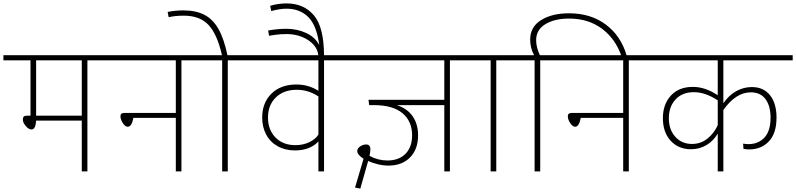

<svg xmlns="http://www.w3.org/2000/svg" viewBox="-33 -1006 4673 1127"><path d="M614 -652H480V0H447V-298H179Q176 -246 152 -246Q135 -246 118 -266.5Q101 -287 101 -304Q101 -316 106.5 -321.5Q112 -327 125 -327H146V-652H-13V-682H614ZM447 -652H179V-327H447Z M1165 -652H1032V0H999V-314H750Q740 -262 717 -262Q702 -262 688 -283.5Q674 -305 674 -324Q674 -343 696 -343H999V-652H587V-682H1165Z M1437 -652H1304V0H1271V-652H1139V-682H1270Q1242 -805 1191 -859.5Q1140 -914 1046 -914Q995 -914 957 -905L951 -936Q996 -945 1043 -945Q1117 -945 1167 -919Q1217 -893 1249.5 -835.5Q1282 -778 1302 -682H1437Z M2002 -652H1869V0H1836V-176Q1814 -151 1778.5 -137Q1743 -123 1699 -123Q1641 -123 1597 -147.5Q1553 -172 1529.5 -216Q1506 -260 1506 -316Q1506 -403 1560.5 -456.5Q1615 -510 1707 -510Q1778 -510 1836 -473V-652H1404V-682H2002ZM1836 -216V-440Q1777 -479 1709 -479Q1632 -479 1586 -434Q1540 -389 1540 -316Q1540 -244 1584 -199Q1628 -154 1701 -154Q1746 -154 1782.5 -171.5Q1819 -189 1836 -216Z M1869 -677H1856L1836 -676Q1834 -714 1807.5 -743.5Q1781 -773 1739.5 -789.5Q1698 -806 1651 -806Q1611 -806 1581 -801.5Q1551 -797 1546 -796L1541 -827Q1597 -837 1647 -837Q1711 -837 1764 -812.5Q1817 -788 1841 -741Q1826 -857 1776.5 -906Q1727 -955 1649 -955Q1610 -955 1559 -941L1553 -972Q1601 -986 1649 -986Q1750 -986 1809.5 -916Q1869 -846 1869 -677Z M2742 -652H2608V0H2575V-389H2296Q2358 -369 2389.5 -323Q2421 -277 2421 -212Q2421 -129 2373.5 -81.5Q2326 -34 2248 -34Q2218 -34 2186 -41.5Q2154 -49 2128 -61L2082 101L2051 95L2101 -74Q2064 -98 2064 -119Q2064 -135 2081 -146.5Q2098 -158 2116 -158Q2141 -158 2141 -130Q2141 -114 2136 -91Q2186 -64 2241 -64Q2309 -64 2347.5 -103.5Q2386 -143 2386 -212Q2386 -294 2329.5 -341.5Q2273 -389 2160 -389H2134L2130 -420H2575V-652H1976V-682H2742Z M3013 -652H2880V0H2847V-652H2715V-682H3013Z M3645 -681 3616 -673Q3581 -777 3501 -837Q3421 -897 3308 -897Q3222 -897 3168 -864Q3114 -831 3114 -770Q3114 -728 3136 -682H3231V-652H3138V0H3105V-652H2987V-682H3102Q3079 -724 3079 -774Q3079 -848 3143 -888Q3207 -928 3307 -928Q3435 -928 3523.5 -861.5Q3612 -795 3645 -681Z M3791 -652H3658V0H3625V-314H3376Q3366 -262 3343 -262Q3328 -262 3314 -283.5Q3300 -305 3300 -324Q3300 -343 3322 -343H3625V-652H3213V-682H3791Z M4213 -400Q4245 -447 4288.5 -471Q4332 -495 4380 -495Q4449 -495 4487 -447Q4525 -399 4525 -316Q4525 -223 4480 -176Q4435 -129 4365 -129Q4349 -129 4331 -132L4329 -163Q4346 -160 4360 -160Q4418 -160 4454 -198.5Q4490 -237 4490 -315Q4490 -384 4460.5 -424Q4431 -464 4374 -464Q4286 -464 4213 -360V0H4180V-222Q4155 -179 4114 -154.5Q4073 -130 4023 -130Q3949 -130 3903.5 -180Q3858 -230 3858 -312Q3858 -394 3905 -445Q3952 -496 4034 -496Q4107 -496 4180 -447V-652H3765V-682H4620V-652H4213ZM4180 -271V-417Q4107 -465 4040 -465Q3972 -465 3932.5 -422.5Q3893 -380 3893 -312Q3893 -245 3931 -203Q3969 -161 4029 -161Q4080 -161 4119 -192Q4158 -223 4180 -271Z"/></svg>

Font: FiraGO UltraLight
Style: Regular
Weight: 200
Designer: bBox Type
Foundry: bBox Type GmbH
Version: Version 1.001